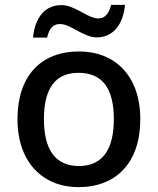

<svg xmlns="http://www.w3.org/2000/svg" viewBox="-20 -827 649 791"><path d="M116 -672H174C183 -710 199 -728 227 -728C272 -728 323 -673 379 -673C443 -673 487 -722 495 -807H438C428 -770 412 -751 385 -751C341 -751 290 -806 233 -806C168 -806 124 -758 116 -672ZM558 -336C558 -515 453 -615 306 -615C149 -615 52 -515 52 -336C52 -157 158 -56 303 -56C459 -56 558 -157 558 -336ZM161 -336C161 -458 204 -527 304 -527C405 -527 449 -458 449 -336C449 -215 405 -143 305 -143C205 -143 161 -215 161 -336Z"/></svg>

Font: Noto Sans Malayalam UI Medium
Style: Regular
Weight: 500
Designer: Jelle Bosma - Monotype Design Team
Foundry: Monotype Imaging Inc.
Version: Version 2.104